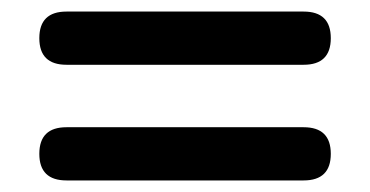

<svg xmlns="http://www.w3.org/2000/svg" viewBox="-20 -453 640 332"><path d="M95 -341Q48 -341 48 -387Q48 -433 95 -433H505Q552 -433 552 -387Q552 -341 505 -341ZM95 -141Q48 -141 48 -187Q48 -233 95 -233H505Q552 -233 552 -187Q552 -141 505 -141Z"/></svg>

Font: Chiron GoRound TC SB
Style: Regular
Weight: 500
Designer: Ryoko NISHIZUKA 西塚涼子 (kana, bopomofo & ideographs); Paul D. Hunt (Latin, Greek & Cyrillic); Sandoll Communications 산돌커뮤니
Foundry: Adobe
Version: Version 1.000;hotconv 1.1.1;makeotfexe 2.6.0